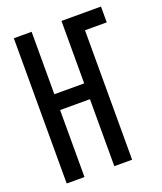

<svg xmlns="http://www.w3.org/2000/svg" viewBox="-136 -824 772 913"><g transform="rotate(-20 250.0 -367.5)"><path d="M43 0V-735H133V-419H284V-735H484V-655H374V0H284V-339H133V0Z"/></g></svg>

Font: Iosevka SS10 Medium
Style: Regular
Weight: 500
Monospace: yes
Designer: Belleve Invis
Foundry: Belleve Invis
Version: Version 28.0.6; ttfautohint (v1.8.4)